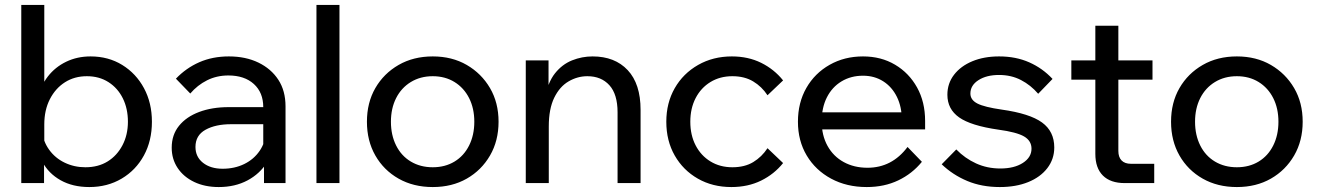

<svg xmlns="http://www.w3.org/2000/svg" viewBox="-20 -740 5329 776"><path d="M158 0H66V-720H159V-344H136Q144 -393 173.5 -431Q203 -469 247.5 -490.5Q292 -512 346 -512Q418 -512 474 -477.5Q530 -443 562 -383.5Q594 -324 594 -248Q594 -171 561.5 -111.5Q529 -52 471.5 -18Q414 16 341 16Q274 16 225 -11.5Q176 -39 151 -86.5Q126 -134 131 -193L150 -212Q154 -169 178.5 -135Q203 -101 241.5 -82.5Q280 -64 325 -64Q377 -64 415 -87.5Q453 -111 475 -153Q497 -195 497 -248Q497 -301 476.5 -342.5Q456 -384 418.5 -408Q381 -432 331 -432Q281 -432 242.5 -407.5Q204 -383 181.5 -339Q159 -295 159 -237V-132L158 -129Z M1134 0H1047V-98L1044 -122V-307Q1044 -366 1006 -400.5Q968 -435 903 -435Q856 -435 817 -415.5Q778 -396 749 -362L691 -422Q732 -465 785.5 -488.5Q839 -512 905 -512Q973 -512 1024.5 -487Q1076 -462 1105 -417.5Q1134 -373 1134 -310ZM864 16Q808 16 765 -4.5Q722 -25 698 -61Q674 -97 674 -143Q674 -195 703.5 -231.5Q733 -268 785 -287.5Q837 -307 904 -307H1055V-238H914Q851 -238 810.5 -215.5Q770 -193 770 -146Q770 -106 800.5 -82Q831 -58 880 -58Q928 -58 967 -77Q1006 -96 1029.5 -130.5Q1053 -165 1056 -210L1089 -192Q1089 -132 1060 -85Q1031 -38 980.5 -11Q930 16 864 16Z M1352 0H1259V-720H1352Z M1729 16Q1651 16 1591 -18Q1531 -52 1497 -111.5Q1463 -171 1463 -248Q1463 -325 1497 -384Q1531 -443 1591 -477.5Q1651 -512 1729 -512Q1807 -512 1866.5 -477.5Q1926 -443 1960.5 -384Q1995 -325 1995 -248Q1995 -171 1960.5 -111.5Q1926 -52 1866.5 -18Q1807 16 1729 16ZM1729 -64Q1779 -64 1817 -87Q1855 -110 1876 -152Q1897 -194 1897 -248Q1897 -302 1876 -343.5Q1855 -385 1817 -408.5Q1779 -432 1729 -432Q1679 -432 1640.5 -408.5Q1602 -385 1581 -343.5Q1560 -302 1560 -248Q1560 -194 1581 -152Q1602 -110 1640.5 -87Q1679 -64 1729 -64Z M2569 0H2476V-286Q2476 -359 2443 -395.5Q2410 -432 2354 -432Q2314 -432 2278 -411Q2242 -390 2220 -345Q2198 -300 2198 -229V0H2105V-496H2197V-344H2183Q2194 -407 2223 -443.5Q2252 -480 2292 -496Q2332 -512 2375 -512Q2465 -512 2517 -456.5Q2569 -401 2569 -296Z M3082 -141 3145 -81Q3109 -36 3056 -10Q3003 16 2936 16Q2860 16 2800.5 -18Q2741 -52 2707 -111.5Q2673 -171 2673 -248Q2673 -324 2707 -383.5Q2741 -443 2801.5 -477.5Q2862 -512 2938 -512Q3004 -512 3056.5 -486Q3109 -460 3145 -415L3082 -355Q3059 -390 3024 -411Q2989 -432 2940 -432Q2890 -432 2851.5 -408.5Q2813 -385 2791.5 -343.5Q2770 -302 2770 -248Q2770 -194 2791.5 -152.5Q2813 -111 2851.5 -87.5Q2890 -64 2940 -64Q2990 -64 3024.5 -85Q3059 -106 3082 -141Z M3648 -146 3706 -86Q3667 -38 3610.5 -11Q3554 16 3483 16Q3402 16 3339 -18Q3276 -52 3240.5 -111.5Q3205 -171 3205 -248Q3205 -325 3239 -384.5Q3273 -444 3333 -478Q3393 -512 3468 -512Q3541 -512 3597.5 -478.5Q3654 -445 3686.5 -386.5Q3719 -328 3719 -251V-245H3625V-254Q3625 -308 3605 -348.5Q3585 -389 3549.5 -411.5Q3514 -434 3468 -434Q3419 -434 3381 -411Q3343 -388 3322 -346.5Q3301 -305 3301 -249Q3301 -193 3324.5 -150.5Q3348 -108 3390 -85Q3432 -62 3486 -62Q3585 -62 3648 -146ZM3719 -217H3274V-286H3703L3719 -251Z M3786 -76 3845 -136Q3880 -100 3925 -79.5Q3970 -59 4023 -59Q4079 -59 4114 -81.5Q4149 -104 4149 -139Q4149 -171 4119 -188.5Q4089 -206 4015 -216Q3904 -232 3856.5 -265.5Q3809 -299 3809 -357Q3809 -403 3836 -438Q3863 -473 3910 -492.5Q3957 -512 4018 -512Q4086 -512 4140 -488Q4194 -464 4234 -421L4176 -361Q4146 -396 4106.5 -416.5Q4067 -437 4018 -437Q3967 -437 3934.5 -416Q3902 -395 3902 -362Q3902 -336 3930.5 -321.5Q3959 -307 4029 -297Q4142 -281 4191.5 -245Q4241 -209 4241 -144Q4241 -97 4213 -60.5Q4185 -24 4135.5 -4Q4086 16 4021 16Q3948 16 3889.5 -8.5Q3831 -33 3786 -76Z M4645 0H4526Q4468 0 4437.5 -30.5Q4407 -61 4407 -118V-636H4500V-130Q4500 -105 4513 -91.5Q4526 -78 4551 -78H4645ZM4638 -418H4310V-496H4638Z M4979 16Q4901 16 4841 -18Q4781 -52 4747 -111.5Q4713 -171 4713 -248Q4713 -325 4747 -384Q4781 -443 4841 -477.5Q4901 -512 4979 -512Q5057 -512 5116.5 -477.5Q5176 -443 5210.5 -384Q5245 -325 5245 -248Q5245 -171 5210.5 -111.5Q5176 -52 5116.5 -18Q5057 16 4979 16ZM4979 -64Q5029 -64 5067 -87Q5105 -110 5126 -152Q5147 -194 5147 -248Q5147 -302 5126 -343.5Q5105 -385 5067 -408.5Q5029 -432 4979 -432Q4929 -432 4890.5 -408.5Q4852 -385 4831 -343.5Q4810 -302 4810 -248Q4810 -194 4831 -152Q4852 -110 4890.5 -87Q4929 -64 4979 -64Z"/></svg>

Font: Wix Madefor Display Medium
Style: Regular
Weight: 500
Designer: Dalton Maag Ltd
Foundry: Dalton Maag Ltd
Version: Version 3.100